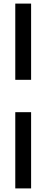

<svg xmlns="http://www.w3.org/2000/svg" viewBox="-20 -828 259 1068"><path d="M65 -204H153V220H65ZM65 -808H153V-384H65Z"/></svg>

Font: Encode Sans Compressed
Style: Medium
Weight: 500
Designer: Pablo Impallari, Andres Torresi
Foundry: Pablo Impallari, Andres Torresi
Version: Version 1.000; ttfautohint (v1.00) -l 8 -r 50 -G 200 -x 14 -